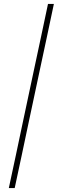

<svg xmlns="http://www.w3.org/2000/svg" viewBox="-20 -806 295 980"><path d="M25 154Q44 66 61 -14Q78 -94 95 -175L155 -457Q172.5 -538 189.5 -618.2Q206.5 -698.5 225 -786H255Q236.5 -698.5 219.5 -618.2Q202.5 -538 185 -457L125 -175Q108 -94 91 -14Q74 66 55 154Z"/></svg>

Font: Commissioner Thin
Style: Italic
Weight: 100
Italic angle: -12°
Designer: Kostas Bartsokas
Foundry: Kostas Bartsokas
Version: Version 1.000; ttfautohint (v1.8.3)